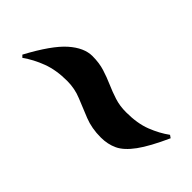

<svg xmlns="http://www.w3.org/2000/svg" viewBox="9 -627 672 672"><g transform="rotate(45 345.0 -290.5)"><path d="M634 -371Q602 -300 575 -263Q548 -226 520.5 -213Q493 -200 459 -200Q414 -200 377.5 -214.5Q341 -229 307.5 -243Q274 -257 236 -257Q182 -257 141 -241.5Q100 -226 68 -203L60 -211Q111 -306 153.5 -343.5Q196 -381 237 -381Q271 -381 298 -372.5Q325 -364 350 -353Q375 -342 401.5 -333.5Q428 -325 459 -325Q515 -325 554.5 -340.5Q594 -356 624 -378Z"/></g></svg>

Font: Reggae One
Style: Regular
Weight: 400
Designer: Fontworks Inc.
Foundry: Fontworks Inc.
Version: Version 1.100